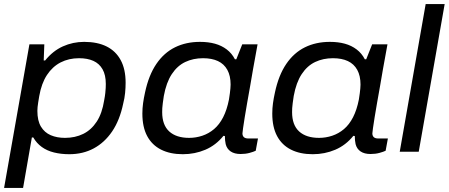

<svg xmlns="http://www.w3.org/2000/svg" viewBox="-25 -743 2197 940"><path d="M-5 177 119 -526H192L189 -447H196Q234 -494 283 -516Q332 -538 387 -538Q452 -538 497 -515.5Q542 -493 566 -448.5Q590 -404 590 -338Q590 -314 587.5 -288Q585 -262 578 -235Q561 -154 524 -99.5Q487 -45 434 -16.5Q381 12 314 12Q274 12 239.5 3.5Q205 -5 179.5 -23.5Q154 -42 138 -70H131L88 177ZM293 -68Q343 -68 382.5 -87.5Q422 -107 448.5 -147.5Q475 -188 485 -252Q489 -273 490.5 -287.5Q492 -302 492.5 -312.5Q493 -323 493 -332Q493 -376 477 -404Q461 -432 432 -445Q403 -458 362 -458Q312 -458 272 -437.5Q232 -417 205 -376Q178 -335 167 -272Q164 -254 162 -241.5Q160 -229 159 -219Q158 -209 158 -200Q158 -152 175.5 -123Q193 -94 223.5 -81Q254 -68 293 -68Z M870 12Q808 12 763.5 -10.5Q719 -33 695.5 -77Q672 -121 672 -187Q672 -213 675.5 -238Q679 -263 685 -290Q703 -375 740.5 -430Q778 -485 832 -511.5Q886 -538 954 -538Q995 -538 1027.5 -529Q1060 -520 1085 -501Q1110 -482 1125 -453H1132L1161 -526H1236L1214 -405Q1207 -363 1199.5 -320.5Q1192 -278 1185 -239Q1178 -200 1173 -168Q1168 -136 1165 -115.5Q1162 -95 1162 -90Q1162 -78 1169 -71.5Q1176 -65 1191 -65H1238L1227 -5Q1217 0 1197 5.5Q1177 11 1153 11Q1123 11 1104.5 -1.5Q1086 -14 1080 -37Q1078 -46 1077 -56Q1076 -66 1076 -77L1069 -78Q1032 -32 980.5 -10Q929 12 870 12ZM901 -68Q934 -68 965.5 -78.5Q997 -89 1023 -111Q1049 -133 1067.5 -169Q1086 -205 1096 -256Q1099 -274 1100.5 -287Q1102 -300 1103 -310Q1104 -320 1104 -329Q1104 -372 1088 -401Q1072 -430 1042 -444Q1012 -458 969 -458Q921 -458 882 -439.5Q843 -421 816 -380Q789 -339 777 -273Q774 -252 772 -238Q770 -224 769.5 -213.5Q769 -203 769 -194Q769 -131 803.5 -99.5Q838 -68 901 -68Z M1506 12Q1444 12 1399.5 -10.5Q1355 -33 1331.5 -77Q1308 -121 1308 -187Q1308 -213 1311.5 -238Q1315 -263 1321 -290Q1339 -375 1376.5 -430Q1414 -485 1468 -511.5Q1522 -538 1590 -538Q1631 -538 1663.5 -529Q1696 -520 1721 -501Q1746 -482 1761 -453H1768L1797 -526H1872L1850 -405Q1843 -363 1835.5 -320.5Q1828 -278 1821 -239Q1814 -200 1809 -168Q1804 -136 1801 -115.5Q1798 -95 1798 -90Q1798 -78 1805 -71.5Q1812 -65 1827 -65H1874L1863 -5Q1853 0 1833 5.5Q1813 11 1789 11Q1759 11 1740.5 -1.5Q1722 -14 1716 -37Q1714 -46 1713 -56Q1712 -66 1712 -77L1705 -78Q1668 -32 1616.5 -10Q1565 12 1506 12ZM1537 -68Q1570 -68 1601.5 -78.5Q1633 -89 1659 -111Q1685 -133 1703.5 -169Q1722 -205 1732 -256Q1735 -274 1736.5 -287Q1738 -300 1739 -310Q1740 -320 1740 -329Q1740 -372 1724 -401Q1708 -430 1678 -444Q1648 -458 1605 -458Q1557 -458 1518 -439.5Q1479 -421 1452 -380Q1425 -339 1413 -273Q1410 -252 1408 -238Q1406 -224 1405.5 -213.5Q1405 -203 1405 -194Q1405 -131 1439.5 -99.5Q1474 -68 1537 -68Z M1932 0 2059 -723H2152L2025 0Z"/></svg>

Font: Archivo SemiExpanded
Style: Italic
Weight: 400
Width: 6
Italic angle: -10°
Designer: Hector Gatti
Foundry: Omnibus-Type
Version: Version 2.001